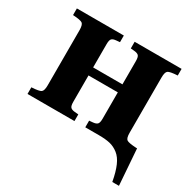

<svg xmlns="http://www.w3.org/2000/svg" viewBox="-148 -638 953 953"><g transform="rotate(30 329.0 -161.0)"><path d="M28.8 0V-38.1Q72.3 -40.5 83.3 -48.3Q94.2 -56.2 94.2 -86.9V-402.8Q94.2 -434.1 83.3 -441.9Q72.3 -449.7 28.8 -452.1V-490.2H297.9V-452.1L276.9 -450.2Q259.3 -448.7 252.2 -441.2Q245.1 -433.6 245.1 -410.2V-276.9H413.1V-410.2Q413.1 -433.6 405.8 -441.2Q398.4 -448.7 380.9 -450.2L359.9 -452.1V-490.2H628.9V-452.1Q585.4 -449.7 574.7 -441.9Q564 -434.1 564 -402.8V-86.9Q564 -55.7 574.7 -48.1Q585.4 -40.5 628.9 -38.1H634.8L649.9 168H611.8Q602.1 114.7 587.4 81.1Q572.8 47.4 550.3 29.8Q527.8 12.2 502.2 6.1Q476.6 0 437 0H359.9V-38.1L380.9 -40Q398.4 -41.5 405.8 -49.1Q413.1 -56.6 413.1 -80.1V-231H245.1V-80.1Q245.1 -56.6 252.2 -49.1Q259.3 -41.5 276.9 -40L297.9 -38.1V0Z"/></g></svg>

Font: Linguistics Pro
Style: Bold
Weight: 700
Designer: Stefan Peev, Context Ltd
Foundry: Stefan Peev, Context Ltd
Version: Version 001.000